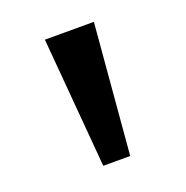

<svg xmlns="http://www.w3.org/2000/svg" viewBox="-83 -947 539 556"><g transform="rotate(-20 186.5 -669.5)"><path d="M262 -870 228 -469H145L111 -870Z"/></g></svg>

Font: Martel ExtraBold
Style: Regular
Weight: 800
Designer: Dan Reynolds
Foundry: Dan Reynolds
Version: Version 1.001; ttfautohint (v1.1) -l 5 -r 5 -G 72 -x 0 -D la